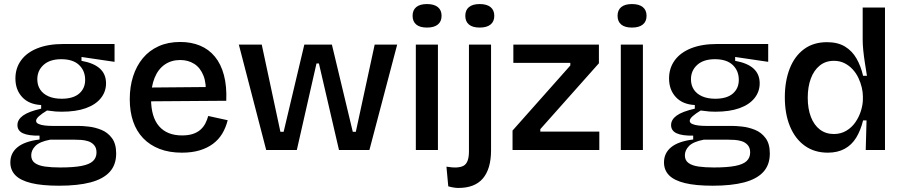

<svg xmlns="http://www.w3.org/2000/svg" viewBox="-20 -740 4457 947"><path d="M271 176Q187 176 134 163Q81 150 56 124.5Q31 99 31 61Q31 15 66.5 -14Q102 -43 175 -52V-71Q121 -70 93.5 -82.5Q66 -95 66 -123Q66 -150 93.5 -170Q121 -190 183 -204V-222Q123 -225 89.5 -261Q56 -297 56 -353Q56 -404 84 -442.5Q112 -481 165 -502Q218 -523 293 -523H545V-435L382 -459V-440Q443 -429 473 -401.5Q503 -374 503 -329Q503 -288 477.5 -256Q452 -224 403.5 -206.5Q355 -189 284 -189Q270 -189 255 -190Q240 -191 212 -195Q187 -180 172.5 -167Q158 -154 158 -144Q158 -134 170.5 -128.5Q183 -123 201 -121Q219 -119 236 -119H367Q387 -119 418 -115.5Q449 -112 480 -99.5Q511 -87 532 -59Q553 -31 553 17Q553 73 521 108Q489 143 426.5 159.5Q364 176 271 176ZM277 86Q342 86 381.5 78.5Q421 71 438.5 54.5Q456 38 456 12Q456 -11 444 -24.5Q432 -38 414.5 -43.5Q397 -49 379 -50Q361 -51 348 -51H227Q175 -41 154.5 -20Q134 1 134 26Q134 51 152 64Q170 77 202 81.5Q234 86 277 86ZM284 -253Q341 -253 370.5 -278.5Q400 -304 400 -346Q400 -391 370 -419.5Q340 -448 282 -448Q226 -448 195 -420Q164 -392 164 -349Q164 -320 178 -298.5Q192 -277 219 -265Q246 -253 284 -253Z M877 13Q815 13 767 -5.5Q719 -24 686 -58.5Q653 -93 636.5 -141.5Q620 -190 620 -251Q620 -312 636.5 -363.5Q653 -415 684.5 -453Q716 -491 762.5 -512Q809 -533 869 -533Q923 -533 966.5 -515Q1010 -497 1040 -460.5Q1070 -424 1084.5 -369.5Q1099 -315 1096 -243L689 -240V-308L1030 -311L994 -270Q999 -328 983.5 -367Q968 -406 938 -425Q908 -444 869 -444Q825 -444 792.5 -421.5Q760 -399 742.5 -356Q725 -313 725 -253Q725 -163 764.5 -117.5Q804 -72 878 -72Q909 -72 931.5 -79.5Q954 -87 969 -100.5Q984 -114 993 -131.5Q1002 -149 1007 -168L1103 -147Q1094 -111 1076.5 -81.5Q1059 -52 1031 -31Q1003 -10 965 1.5Q927 13 877 13Z M1293 0 1158 -520H1271L1363 -90H1379L1481 -520H1617L1720 -90H1735L1828 -520H1939L1802 0H1652L1553 -427H1541L1444 0Z M2031 0V-520H2140V0ZM2086 -604Q2051 -604 2033 -619Q2015 -634 2015 -662Q2015 -690 2033 -705Q2051 -720 2086 -720Q2121 -720 2139.5 -705Q2158 -690 2158 -662Q2158 -634 2139.5 -619Q2121 -604 2086 -604Z M2241 187Q2230 187 2217.5 185Q2205 183 2191 179L2182 82Q2240 92 2266.5 77.5Q2293 63 2293 7V-520H2402V1Q2402 48 2391.5 83Q2381 118 2361 141Q2341 164 2311 175.5Q2281 187 2241 187ZM2346 -604Q2311 -604 2293 -619Q2275 -634 2275 -662Q2275 -690 2293 -705Q2311 -720 2346 -720Q2381 -720 2399.5 -705Q2418 -690 2418 -662Q2418 -634 2399.5 -619Q2381 -604 2346 -604Z M2508 0V-96L2793 -417V-430H2512V-520H2934V-428L2645 -103V-91H2936V0Z M3042 0V-520H3151V0ZM3097 -604Q3062 -604 3044 -619Q3026 -634 3026 -662Q3026 -690 3044 -705Q3062 -720 3097 -720Q3132 -720 3150.5 -705Q3169 -690 3169 -662Q3169 -634 3150.5 -619Q3132 -604 3097 -604Z M3495 176Q3411 176 3358 163Q3305 150 3280 124.5Q3255 99 3255 61Q3255 15 3290.5 -14Q3326 -43 3399 -52V-71Q3345 -70 3317.5 -82.5Q3290 -95 3290 -123Q3290 -150 3317.5 -170Q3345 -190 3407 -204V-222Q3347 -225 3313.5 -261Q3280 -297 3280 -353Q3280 -404 3308 -442.5Q3336 -481 3389 -502Q3442 -523 3517 -523H3769V-435L3606 -459V-440Q3667 -429 3697 -401.5Q3727 -374 3727 -329Q3727 -288 3701.5 -256Q3676 -224 3627.5 -206.5Q3579 -189 3508 -189Q3494 -189 3479 -190Q3464 -191 3436 -195Q3411 -180 3396.5 -167Q3382 -154 3382 -144Q3382 -134 3394.5 -128.5Q3407 -123 3425 -121Q3443 -119 3460 -119H3591Q3611 -119 3642 -115.5Q3673 -112 3704 -99.5Q3735 -87 3756 -59Q3777 -31 3777 17Q3777 73 3745 108Q3713 143 3650.5 159.5Q3588 176 3495 176ZM3501 86Q3566 86 3605.5 78.5Q3645 71 3662.5 54.5Q3680 38 3680 12Q3680 -11 3668 -24.5Q3656 -38 3638.5 -43.5Q3621 -49 3603 -50Q3585 -51 3572 -51H3451Q3399 -41 3378.5 -20Q3358 1 3358 26Q3358 51 3376 64Q3394 77 3426 81.5Q3458 86 3501 86ZM3508 -253Q3565 -253 3594.5 -278.5Q3624 -304 3624 -346Q3624 -391 3594 -419.5Q3564 -448 3506 -448Q3450 -448 3419 -420Q3388 -392 3388 -349Q3388 -320 3402 -298.5Q3416 -277 3443 -265Q3470 -253 3508 -253Z M4063 13Q3997 13 3949.5 -21Q3902 -55 3876.5 -116.5Q3851 -178 3851 -260Q3851 -340 3875 -401.5Q3899 -463 3945.5 -497.5Q3992 -532 4059 -532Q4112 -532 4147.5 -510.5Q4183 -489 4204.5 -451.5Q4226 -414 4237 -366H4256Q4251 -397 4246 -429Q4241 -461 4238 -490.5Q4235 -520 4235 -543V-703H4345V-253V0H4250L4254 -146H4237Q4225 -97 4203 -61Q4181 -25 4146 -6Q4111 13 4063 13ZM4093 -79Q4127 -79 4154 -95Q4181 -111 4199 -137Q4217 -163 4226.5 -193.5Q4236 -224 4236 -251V-265Q4236 -285 4230.5 -308.5Q4225 -332 4214 -355.5Q4203 -379 4185.5 -398Q4168 -417 4145 -428.5Q4122 -440 4093 -440Q4052 -440 4023 -416.5Q3994 -393 3979 -352Q3964 -311 3964 -258Q3964 -204 3979.5 -163.5Q3995 -123 4024 -101Q4053 -79 4093 -79Z"/></svg>

Font: Bricolage Grotesque 48pt Condensed ExtraBold Medium
Style: Regular
Weight: 500
Version: Version 1.000;gftools[0.9.30]